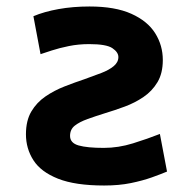

<svg xmlns="http://www.w3.org/2000/svg" viewBox="-20 -560 600 592"><path d="M301 12Q212 12 159 -9Q106 -30 83 -66Q60 -102 60 -146Q60 -188 76.5 -216Q93 -244 120 -262.5Q147 -281 179 -293.5Q211 -306 241 -316Q269 -326 292.5 -335Q316 -344 330.5 -356Q345 -368 345 -384Q345 -399 326.5 -411.5Q308 -424 255 -424Q222 -424 192.5 -418Q163 -412 140 -404.5Q117 -397 105 -393L83 -510Q116 -524 160.5 -532Q205 -540 256 -540Q335 -540 385 -517.5Q435 -495 458.5 -457.5Q482 -420 482 -375Q482 -334 465.5 -306.5Q449 -279 422.5 -261Q396 -243 365 -231.5Q334 -220 304 -211Q275 -202 250 -193Q225 -184 210.5 -172.5Q196 -161 196 -141Q196 -119 222.5 -111.5Q249 -104 300 -104Q345 -104 390 -118Q435 -132 473 -147L495 -31Q476 -23 448 -13Q420 -3 383.5 4.5Q347 12 301 12Z"/></svg>

Font: Ubuntu Sans Mono
Style: Regular
Weight: 400
Monospace: yes
Designer: Dalton Maag Ltd
Foundry: Dalton Maag Ltd
Version: Version 1.006